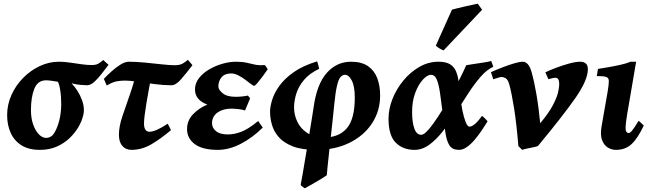

<svg xmlns="http://www.w3.org/2000/svg" viewBox="-20 -791 3521 1039"><path d="M567.4 -440.4Q551.3 -419.4 531.5 -393.6Q511.7 -367.7 491 -348.6Q470.2 -329.6 450.7 -329.6Q438 -329.6 414.1 -331.8Q390.1 -334 367.2 -340.3Q404.8 -300.3 423.1 -251Q441.4 -201.7 428.7 -161.1Q422.4 -134.8 404.5 -103.8Q386.7 -72.8 357.4 -44.4Q328.1 -16.1 287.8 2Q247.6 20 195.8 20Q135.7 20 96.4 -4.6Q57.1 -29.3 37.8 -72Q18.6 -114.7 18.6 -168Q18.6 -225.1 42 -277.1Q65.4 -329.1 105.5 -369.6Q145.5 -410.2 195.6 -433.6Q245.6 -457 298.8 -457Q325.2 -457 356.7 -452.6Q388.2 -448.2 419.2 -443.6Q450.2 -439 475.6 -439Q500 -439 512.9 -447Q525.9 -455.1 538.6 -466.3ZM300.3 -137.2Q311 -180.2 311.3 -224.6Q311.5 -269 305.9 -303.2Q300.3 -337.4 293 -348.6Q280.3 -351.1 258.5 -354Q236.8 -356.9 227.5 -356.4Q183.6 -355.5 165.5 -310.1Q147.5 -264.6 147.5 -194.8Q147.5 -151.4 159.4 -117.4Q171.4 -83.5 190.2 -64.2Q209 -44.9 229 -44.9Q257.3 -44.9 273.4 -71Q289.6 -97.2 300.3 -137.2Z M1021.5 -438.5Q988.8 -395.5 960.2 -362.5Q931.6 -329.6 907.7 -329.6Q866.2 -329.6 817.1 -335.9Q768.1 -342.3 724.9 -348.6Q681.6 -355 657.2 -355Q633.8 -355 611.1 -350.8Q588.4 -346.7 557.6 -328.1L542 -364.3Q559.1 -382.8 583.3 -404.5Q607.4 -426.3 632.3 -441.7Q657.2 -457 676.8 -457Q715.3 -457 763.4 -452.4Q811.5 -447.8 855.5 -442.9Q899.4 -438 924.8 -438Q952.6 -438 968.5 -447Q984.4 -456.1 996.6 -467.3ZM905.3 -86.9Q849.1 -39.1 797.9 -9.5Q746.6 20 691.4 20Q660.2 20 641.8 -1.5Q623.5 -22.9 623.5 -62Q623.5 -105.5 642.1 -161.4Q660.6 -217.3 683.8 -282.5Q707 -347.7 721.7 -418L805.7 -415Q785.2 -309.1 772.2 -231.7Q759.3 -154.3 759.3 -122.6Q759.3 -78.1 789.6 -78.1Q821.8 -78.1 887.7 -121.6Z M1428.7 -416Q1414.1 -394.5 1398.7 -374Q1383.3 -353.5 1371.6 -340.1Q1359.9 -326.7 1355 -326.7Q1350.1 -326.7 1337.2 -336.7Q1324.2 -346.7 1306.6 -360.1Q1289.1 -373.5 1269 -383.5Q1249 -393.6 1230.5 -393.6Q1196.3 -393.6 1179 -372.8Q1161.6 -352.1 1161.6 -323.2Q1161.6 -305.7 1185.1 -286.4Q1208.5 -267.1 1255.4 -267.1Q1271 -267.1 1290.3 -269Q1309.6 -271 1321.8 -273.9L1333.5 -258.8L1306.2 -193.4Q1291 -198.2 1269 -200.7Q1247.1 -203.1 1231.4 -203.1Q1187 -203.1 1157.2 -182.1Q1127.4 -161.1 1127.4 -124Q1127.4 -99.1 1148.9 -81.3Q1170.4 -63.5 1212.4 -63.5Q1248.5 -63.5 1286.9 -78.4Q1325.2 -93.3 1377 -136.2L1401.9 -100.6Q1346.2 -45.4 1283 -12.7Q1219.7 20 1158.7 20Q1074.7 20 1033.4 -11.5Q992.2 -43 992.2 -91.8Q992.2 -139.2 1024.7 -172.9Q1057.1 -206.5 1102.1 -225.1Q1035.2 -249.5 1035.2 -307.1Q1035.2 -340.8 1056.9 -368.4Q1078.6 -396 1112.5 -415.8Q1146.5 -435.5 1184.8 -446.3Q1223.1 -457 1256.3 -457Q1292 -457 1315.4 -451.4Q1338.9 -445.8 1360.4 -441.2Q1381.8 -436.5 1411.6 -439Q1416 -437 1420.9 -429Q1425.8 -420.9 1428.7 -416Z M2037.1 -274.9Q2037.1 -190.9 1993.7 -124.3Q1950.2 -57.6 1872.3 -18.8Q1794.4 20 1690.9 20Q1612.8 20 1563.7 0.7Q1514.6 -18.6 1488 -49.6Q1461.4 -80.6 1451.4 -116.7Q1441.4 -152.8 1441.4 -186Q1441.4 -213.4 1452.6 -250.2Q1463.9 -287.1 1491.7 -326.2Q1519.5 -365.2 1569.3 -400.4Q1619.1 -435.5 1696.3 -459Q1698.7 -453.1 1702.6 -438Q1706.5 -422.9 1707 -418.5Q1654.3 -393.6 1624.8 -358.2Q1595.2 -322.8 1583.3 -283.9Q1571.3 -245.1 1571.3 -209Q1571.3 -170.4 1588.4 -133.3Q1605.5 -96.2 1642.1 -71.8Q1678.7 -47.4 1736.3 -47.4Q1814.5 -47.4 1857.2 -97.4Q1899.9 -147.5 1899.9 -262.7Q1899.9 -323.7 1883.8 -355Q1867.7 -386.2 1847.2 -386.2Q1833.5 -386.2 1822.8 -374.3Q1812 -362.3 1803.7 -327.4Q1795.4 -292.5 1788.6 -224.1Q1786.1 -197.8 1781.5 -154.5Q1776.9 -111.3 1771.5 -62.3Q1766.1 -13.2 1761 33Q1755.9 79.1 1752.4 112.8Q1749 146.5 1748.5 157.2Q1738.8 164.6 1714.6 179.2Q1690.4 193.8 1665.8 207.8Q1641.1 221.7 1629.4 228Q1625 225.1 1617.9 220Q1610.8 214.8 1606.9 210Q1610.8 190.9 1617.7 150.9Q1624.5 110.8 1633.1 59.8Q1641.6 8.8 1650.4 -43.7Q1659.2 -96.2 1666.3 -141.4Q1673.3 -186.5 1677.7 -213.9Q1694.8 -336.4 1748.5 -396.7Q1802.2 -457 1879.9 -457Q1937 -457 1971.7 -432.9Q2006.3 -408.7 2021.7 -367.4Q2037.1 -326.2 2037.1 -274.9Z M2649.4 -429.7Q2614.3 -414.1 2580.6 -375.2Q2546.9 -336.4 2513.9 -285.6Q2481 -234.9 2447 -181.4Q2413.1 -127.9 2377.7 -82.3Q2342.3 -36.6 2303.7 -8.3Q2265.1 20 2222.7 20Q2161.1 20 2121.8 -18.8Q2082.5 -57.6 2082.5 -148.9Q2082.5 -201.7 2104 -255.9Q2125.5 -310.1 2163.3 -355.7Q2201.2 -401.4 2249.8 -429.2Q2298.3 -457 2352.5 -457Q2393.6 -457 2416 -442.9Q2438.5 -428.7 2448.7 -402.6Q2459 -376.5 2463.1 -341.3Q2467.3 -306.2 2471.7 -264.2Q2475.1 -230 2482.4 -193.1Q2489.7 -156.2 2499.8 -130.9Q2509.8 -105.5 2521 -105.5Q2533.2 -105.5 2551.5 -121.3Q2569.8 -137.2 2587.9 -164.1Q2594.2 -160.6 2604.7 -149.7Q2615.2 -138.7 2618.7 -134.8Q2605 -112.3 2587.2 -85.7Q2569.3 -59.1 2548.8 -34.9Q2528.3 -10.7 2506.6 4.6Q2484.9 20 2463.4 20Q2428.2 20 2412.6 -3.7Q2397 -27.3 2390.1 -74.5Q2383.3 -121.6 2374 -191.9Q2367.2 -243.7 2361.1 -287.8Q2355 -332 2344.2 -359.1Q2333.5 -386.2 2311.5 -386.2Q2292.5 -386.2 2268.6 -360.4Q2244.6 -334.5 2227.3 -289.3Q2210 -244.1 2210 -185.1Q2210 -129.4 2222.2 -95.5Q2234.4 -61.5 2259.8 -61.5Q2274.4 -61.5 2298.8 -89.6Q2323.2 -117.7 2352.3 -162.4Q2381.3 -207 2410.6 -258.3Q2439.9 -309.6 2464.4 -357.4Q2488.8 -405.3 2502.9 -438Q2517.1 -440.9 2543.2 -444.6Q2569.3 -448.2 2595.9 -452.4Q2622.6 -456.5 2637.7 -460.9Q2640.6 -456.1 2644.3 -444.6Q2647.9 -433.1 2649.4 -429.7ZM2588.9 -738.3 2380.4 -518.1Q2372.6 -520.5 2359.6 -528.3Q2346.7 -536.1 2338.4 -543.9L2425.8 -738.8Q2434.1 -741.2 2452.9 -745.8Q2471.7 -750.5 2494.1 -755.6Q2516.6 -760.7 2536.4 -764.9Q2556.2 -769 2565.4 -771Z M3161.1 -416Q3161.1 -356.9 3092.8 -259.3Q3024.4 -161.6 2891.1 -1Q2885.7 2 2867.4 5.6Q2849.1 9.3 2830.8 13.2Q2812.5 17.1 2806.2 20L2785.2 0Q2775.4 -119.6 2762 -204.8Q2748.5 -290 2735.8 -334.5Q2728.5 -360.8 2716.3 -367.7Q2704.1 -374.5 2694.8 -374.5Q2689.5 -374.5 2678.5 -371.3Q2667.5 -368.2 2658.4 -365Q2649.4 -361.8 2649.4 -361.8L2636.7 -400.4Q2664.6 -413.1 2698 -426Q2731.4 -439 2761.7 -448Q2792 -457 2809.6 -457Q2823.7 -457 2836.4 -443.4Q2849.1 -429.7 2858.4 -395Q2869.1 -357.9 2882.1 -284.7Q2895 -211.4 2903.3 -124Q2950.2 -180.2 2971.9 -221.7Q2993.7 -263.2 3000 -291.3Q3006.3 -319.3 3006.3 -335Q3006.3 -370.1 2986.3 -370.1Q2978.5 -370.1 2970.2 -368.2Q2961.9 -366.2 2947.8 -362.3L2931.2 -399.4Q2950.2 -409.2 2985.1 -422.6Q3020 -436 3057.4 -446.5Q3094.7 -457 3120.1 -457Q3137.7 -457 3149.4 -448Q3161.1 -439 3161.1 -416Z M3463.9 -111.8Q3431.2 -42.5 3397.7 -11.2Q3364.3 20 3313 20Q3289.6 20 3268.8 7.1Q3248 -5.9 3237.8 -33.7Q3227.5 -61.5 3235.4 -107.4L3268.6 -297.4Q3274.9 -335.4 3274.7 -352.8Q3274.4 -370.1 3260 -374.8Q3245.6 -379.4 3209.5 -379.4L3215.8 -418Q3236.3 -421.4 3269.8 -427Q3303.2 -432.6 3337.2 -440.2Q3371.1 -447.8 3392.6 -457H3422.4L3373.5 -170.4Q3366.2 -125.5 3365.5 -105.5Q3364.7 -85.4 3368.7 -79.6Q3372.6 -73.7 3377.9 -71.3Q3386.2 -67.9 3399.2 -82.8Q3412.1 -97.7 3436 -137.7Z"/></svg>

Font: Gentium Book Plus
Style: Bold Italic
Weight: 700
Italic angle: -8°
Designer: Victor Gaultney, Annie Olsen, Iska Routamaa, Becca Hirsbrunner
Foundry: SIL International
Version: Version 6.101